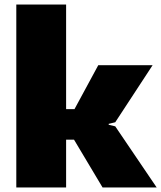

<svg xmlns="http://www.w3.org/2000/svg" viewBox="-20 -828 712 848"><path d="M52 -808H272V-346H309L414 -540H654L489 -288L460 -281V-277L489 -270L672 0H433L307 -211H272V0H52Z"/></svg>

Font: Encode Sans Normal
Style: Black
Weight: 900
Designer: Pablo Impallari, Andres Torresi
Foundry: Pablo Impallari, Andres Torresi
Version: Version 1.000; ttfautohint (v1.00) -l 8 -r 50 -G 200 -x 14 -